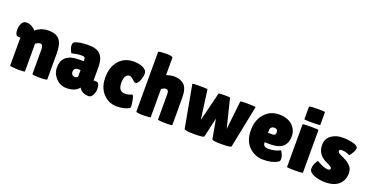

<svg xmlns="http://www.w3.org/2000/svg" viewBox="-30 -1390 4013 2080"><g transform="rotate(20 1977.0 -350.0)"><path d="M254 -6Q254 1 182 1Q82 -2 82 -10V-334H56Q30 -334 22 -378Q20 -391 20 -404Q20 -435 32 -466Q50 -510 88 -510Q126 -510 156 -492Q186 -474 196 -456Q259 -510 346 -510Q433 -510 472 -463Q511 -416 511 -309V-9Q511 3 425.5 3Q340 3 340 -9V-298Q340 -348 305 -348Q295 -348 277 -339.5Q259 -331 254 -327Z M659 -363Q631 -413 631 -444.5Q631 -476 648 -485Q705 -510 804.5 -510Q904 -510 945 -463.5Q986 -417 986 -326V-168H1020Q1037 -168 1046.5 -148Q1056 -128 1056 -93Q1056 -58 1038.5 -24Q1021 10 991 10Q937 10 904 -19Q889 -31 881 -48Q835 10 738 10Q665 10 615 -42Q565 -94 565 -165Q565 -328 760 -328H815V-338Q815 -364 806.5 -371.5Q798 -379 767 -379Q729 -379 659 -363ZM739 -179Q739 -157 751 -145.5Q763 -134 781.5 -134Q800 -134 815 -149V-226H787Q739 -226 739 -179Z M1277 -248Q1277 -150 1351 -150Q1399 -150 1431 -169Q1446 -169 1455.5 -117.5Q1465 -66 1465 -47.5Q1465 -29 1460 -23Q1407 10 1315 10Q1223 10 1158.5 -58.5Q1094 -127 1094 -245.5Q1094 -364 1157.5 -437Q1221 -510 1326.5 -510Q1432 -510 1473 -459Q1482 -448 1482 -426.5Q1482 -405 1474 -374Q1456 -310 1427 -300Q1423 -299 1415.5 -299Q1408 -299 1397 -311Q1358 -350 1334.5 -350Q1311 -350 1294 -326Q1277 -302 1277 -248Z M1704 -7Q1704 2 1620.5 2Q1537 2 1537 -12V-697Q1537 -704 1568 -707Q1599 -710 1620 -710Q1704 -710 1704 -692V-492Q1760 -509 1789 -509Q1865 -509 1909 -468.5Q1953 -428 1953 -318V-8Q1953 1 1875 1Q1787 -2 1787 -9V-303Q1787 -352 1755 -352Q1733 -352 1704 -331Z M2557 -495Q2557 -504 2612 -504Q2736 -504 2734 -496L2636 -10Q2633 6 2525 6Q2417 6 2414 -10L2373 -234L2322 -10Q2319 5 2207.5 5Q2096 5 2093 -13L2004 -500Q2001 -506 2090 -506Q2178 -505 2178 -502L2224 -164L2307 -498Q2309 -504 2373 -504Q2437 -504 2439 -498L2521 -168Z M3168 -27Q3105 10 3006 10Q2907 10 2839 -57.5Q2771 -125 2771 -244.5Q2771 -364 2836.5 -437Q2902 -510 3002 -510Q3102 -510 3156.5 -459Q3211 -408 3211 -335Q3211 -173 3025 -173H2956Q2956 -143 2972.5 -131.5Q2989 -120 3021 -120Q3091 -120 3154 -152Q3155 -153 3163 -138Q3187 -95 3187 -65.5Q3187 -36 3168 -27ZM3043 -316Q3043 -358 3002 -358Q2983 -358 2969.5 -346.5Q2956 -335 2956 -313V-282H3010Q3043 -282 3043 -316Z M3459 -6Q3459 2 3367.5 2Q3276 2 3276 -5V-496Q3276 -503 3367.5 -503Q3459 -503 3459 -497ZM3459 -556Q3459 -549 3367.5 -549Q3276 -549 3276 -555V-699Q3276 -709 3367.5 -709Q3459 -709 3459 -703Z M3570 -180Q3651 -131 3698 -131Q3728 -131 3728 -152Q3728 -167 3676 -191Q3551 -242 3551 -358Q3551 -432 3605 -471Q3659 -510 3734.5 -510Q3810 -510 3862.5 -494Q3915 -478 3915 -452Q3915 -430 3893.5 -394Q3872 -358 3864 -355Q3821 -379 3771 -379Q3744 -379 3744 -360Q3744 -348 3754.5 -339.5Q3765 -331 3793 -318.5Q3821 -306 3839.5 -296Q3858 -286 3881 -268Q3929 -230 3929 -169Q3929 -89 3876 -39.5Q3823 10 3716 10Q3645 10 3587 -14Q3529 -38 3529 -80Q3529 -108 3542.5 -139Q3556 -170 3570 -180Z"/></g></svg>

Font: Lilita One
Style: Regular
Weight: 400
Designer: Juan Montoreano
Foundry: Juan Montoreano
Version: Version 1.002